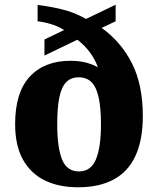

<svg xmlns="http://www.w3.org/2000/svg" viewBox="-20 -782 668 812"><path d="M310 10Q228 10 168.5 -19.5Q109 -49 76.5 -108Q44 -167 44 -257Q44 -391 106 -458Q168 -525 279 -525Q305 -525 327 -521Q349 -517 366 -510.5Q383 -504 394 -497Q384 -527 362 -558Q340 -589 307 -614L168 -547V-615L251 -655Q226 -671 196 -680Q166 -689 139 -692V-761Q184 -756 238 -743.5Q292 -731 344 -702L469 -762V-692L410 -664Q493 -604 538.5 -513.5Q584 -423 584 -291Q584 -190 553 -123Q522 -56 461 -23Q400 10 310 10ZM314 -57Q364 -57 385.5 -107.5Q407 -158 407 -256Q407 -324 397.5 -368.5Q388 -413 367.5 -434Q347 -455 313 -455Q280 -455 260 -434.5Q240 -414 231 -370.5Q222 -327 222 -256Q222 -158 242.5 -107.5Q263 -57 314 -57Z"/></svg>

Font: Noto Serif Khmer ExtraBold
Style: Regular
Weight: 800
Version: Version 2.003